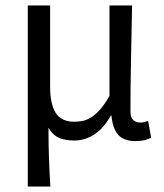

<svg xmlns="http://www.w3.org/2000/svg" viewBox="-20 -506 602 705"><path d="M82 179V-486H164V-189Q164 -124 184.5 -91.5Q205 -59 253 -59Q269 -59 285 -62.5Q301 -66 317 -76.5Q333 -87 349 -105.5Q365 -124 382 -154V-486H465Q463 -387 461 -285Q459 -183 459 -95Q459 -75 469 -65.5Q479 -56 495 -56Q507 -56 524 -62L535 0Q524 5 510.5 8.5Q497 12 477 12Q435 12 414.5 -10.5Q394 -33 389 -82H387Q361 -35 326.5 -12.5Q292 10 252 10Q223 10 199 1Q175 -8 158 -37Q158 -1 158.5 26.5Q159 54 160 78Q161 102 162 126Q163 150 165 179Z"/></svg>

Font: Source Sans Pro
Style: Regular
Weight: 400
Designer: Paul D. Hunt
Foundry: Adobe Systems Incorporated
Version: Version 2.021;PS 2.000;hotconv 1.0.86;makeotf.lib2.5.63406